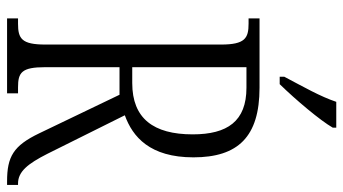

<svg xmlns="http://www.w3.org/2000/svg" viewBox="-234 -737 971 543"><g transform="rotate(90 251.5 -465.5)"><path d="M197 -784V-771H218C262 -816 321 -886 341 -921V-931H268C253 -886 226 -839 197 -784ZM32 0H244V-31H227C185 -31 170 -41 170 -108V-318H248L357 -91C392 -18 423 0 493 0H503V-31H499C465 -31 443 -59 415 -114L306 -333C367 -355 425 -404 425 -527C425 -653 367 -714 228 -714H32V-683H47C88 -683 106 -673 106 -605V-108C106 -41 89 -31 47 -31H32ZM215 -354H170V-677H228C323 -677 360 -623 360 -525C360 -414 315 -354 215 -354Z"/></g></svg>

Font: Noto Serif Myanmar ExtraCondensed Light
Style: Regular
Weight: 300
Width: 2
Designer: Ben Mitchell and the Monotype Design Team
Foundry: Monotype Imaging Inc.
Version: Version 2.106